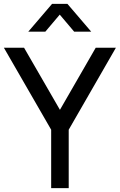

<svg xmlns="http://www.w3.org/2000/svg" viewBox="-20 -965 614 985"><path d="M212.5 -802.5H125L247 -945H326L448 -802.5H360.5L286.5 -890ZM332.5 0H242.5V-299.5L0 -720H103.5L287.5 -401.5L471 -720H574.5L332.5 -299.5Z"/></svg>

Font: CCSD_manrope Medium
Style: Regular
Weight: 500
Designer: Mikhail Sharanda
Foundry: Mikhail Sharanda
Version: Version 4.503